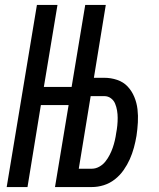

<svg xmlns="http://www.w3.org/2000/svg" viewBox="-20 -755 640 775"><path d="M7 0 129 -735H212L157 -404H311L298 -331H145L91 0ZM202 0 324 -735H407L359 -441H401Q428 -441 453 -432.5Q478 -424 495 -406Q512 -388 522 -364Q532 -340 535 -314Q538 -288 536.5 -261Q535 -234 531 -207Q527 -183 520.5 -159Q514 -135 504 -112.5Q494 -90 479 -68.5Q464 -47 443.5 -31Q423 -15 399 -7.5Q375 0 351 0ZM351 -74Q366 -74 380.5 -82Q395 -90 405 -102.5Q415 -115 422.5 -129.5Q430 -144 435 -158.5Q440 -173 443.5 -188Q447 -203 449 -218Q452 -233 453.5 -248.5Q455 -264 455 -279Q455 -294 452.5 -309Q450 -324 444.5 -337Q439 -350 427.5 -358.5Q416 -367 401 -367H346L298 -74Z"/></svg>

Font: Iosevka Curly Extended Oblique
Style: Regular
Weight: 400
Width: 7
Italic angle: -9°
Monospace: yes
Designer: Belleve Invis
Foundry: Belleve Invis
Version: Version 11.1.0; ttfautohint (v1.8.3)